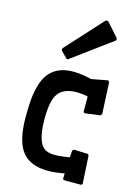

<svg xmlns="http://www.w3.org/2000/svg" viewBox="-134 -958 769 1061"><g transform="rotate(15 250.0 -427.0)"><path d="M340.3 -548.8 432.1 -565.9Q440.9 -564.5 441.9 -555.2L450.2 -381.3Q449.2 -369.6 439.5 -368.2L357.9 -357.4Q347.7 -357.4 347.7 -368.2V-450.7Q316.4 -458 280.8 -458Q245.1 -458 218 -446.3Q190.9 -434.6 175.8 -411.1Q149.4 -370.1 149.4 -270Q149.4 -119.6 210.9 -98.6Q230.5 -91.8 255.9 -91.8Q292.5 -91.8 339.8 -101.1L341.8 -134.8Q342.8 -146.5 352.1 -147.5L429.2 -144.5Q436 -143.6 437 -133.3L445.8 19.5Q445.8 29.8 436 29.8H342.3Q335 29.8 334 20.5L335.4 -7.3Q158.7 27.3 92.8 -56.6Q45.9 -117.2 45.9 -252.4Q45.9 -342.8 53.7 -387.2Q61.5 -431.6 73.7 -461.9Q85.9 -492.2 106.9 -514.6Q127.9 -537.1 159.7 -550Q191.4 -563 237.5 -563Q283.7 -563 340.3 -548.8ZM418 -805.2Q420.4 -801.8 420.4 -796.9Q420.4 -792 416.5 -788.6L190.9 -622.6Q188 -620.6 185.1 -620.6Q182.1 -620.6 179.2 -623.5L146.5 -656.7Q142.6 -661.6 142.6 -665.8Q142.6 -669.9 145 -673.3L332 -878.4Q336.4 -883.8 342.5 -883.8Q348.6 -883.8 353 -878.4Z"/></g></svg>

Font: Wellfleet
Style: Regular
Weight: 400
Designer: Riccardo De Franceschi
Foundry: Riccardo De Franceschi
Version: Version 1.002